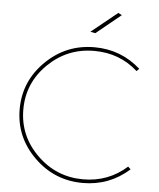

<svg xmlns="http://www.w3.org/2000/svg" viewBox="-59 -942 824 995"><g transform="rotate(5 352.5 -444.0)"><path d="M516 -891 535 -881 406 -776 380 -781ZM636 -599Q542 -684 409 -684Q269 -684 169 -586Q69 -488 69 -350Q69 -213 169 -114.5Q269 -16 409 -16Q540 -16 636 -102L650 -89Q547 3 409 3Q261 3 155.5 -101Q50 -205 50 -350Q50 -495 155.5 -599Q261 -703 409 -703Q547 -703 649 -612Z"/></g></svg>

Font: Montserrat arm Thin
Style: Regular
Weight: 250
Designer: Julieta Ulanovsky
Foundry: Julieta Ulanovsky
Version: Version 6.000;PS 006.000;hotconv 1.0.88;makeotf.lib2.5.64775